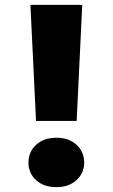

<svg xmlns="http://www.w3.org/2000/svg" viewBox="-20 -761 463 789"><path d="M318 -741 295 -264H128L105 -741ZM212 8Q160 8 128.5 -20.5Q97 -49 97 -93Q97 -137 128.5 -166Q160 -195 212 -195Q263 -195 294.5 -166Q326 -137 326 -93Q326 -50 294.5 -21Q263 8 212 8Z"/></svg>

Font: Fz Poppins ExtBd
Style: Regular
Weight: 800
Designer: Ninad Kale (Devanagari), Jonny Pinhorn (Latin)
Foundry: Indian Type Foundry
Version: Vit hóa bi Vntype.Com & FontZin.Com